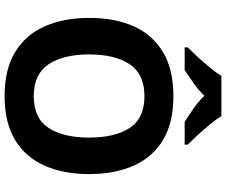

<svg xmlns="http://www.w3.org/2000/svg" viewBox="-94 -880 984 836"><g transform="rotate(90 398.0 -462.0)"><path d="M738 -358Q738 -247 701.5 -164.5Q665 -82 590 -36Q515 10 398 10Q282 10 206.5 -36Q131 -82 94.5 -165Q58 -248 58 -359Q58 -470 94.5 -552Q131 -634 206.5 -679.5Q282 -725 399 -725Q515 -725 590 -679.5Q665 -634 701.5 -551.5Q738 -469 738 -358ZM217 -358Q217 -246 260 -181.5Q303 -117 398 -117Q495 -117 537 -181.5Q579 -246 579 -358Q579 -471 537 -535Q495 -599 399 -599Q303 -599 260 -535Q217 -471 217 -358ZM485 -934Q499 -912 521.5 -884.5Q544 -857 568 -831Q592 -805 610 -787V-774H511Q485 -790 454 -811.5Q423 -833 397 -860Q371 -833 341 -812Q311 -791 285 -774H186V-787Q205 -806 228.5 -831.5Q252 -857 274.5 -884.5Q297 -912 311 -934Z"/></g></svg>

Font: Noto Sans Tai Tham
Style: Regular
Weight: 400
Designer: Monotype Design Team 2013. Revised by David WIlliams 2020
Foundry: Monotype Imaging Inc.
Version: Version 2.002